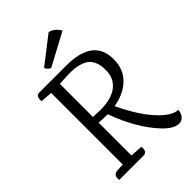

<svg xmlns="http://www.w3.org/2000/svg" viewBox="-262 -986 1102 1102"><g transform="rotate(-45 288.5 -435.5)"><path d="M42 0V-16Q42 -38 62 -44Q67 -46 73 -46L119 -48V-629L46 -635Q43 -679 72 -679H291Q510 -679 510 -513Q510 -431 458.5 -381.5Q407 -332 323 -318Q384 -189 450.5 -117Q517 -45 566 -45Q565 -18 550.5 -1.5Q536 15 514 15Q473 15 422 -38Q325 -140 262 -313H259Q226 -313 191 -316V-50L267 -44Q271 0 240 0ZM191 -631V-362Q233 -360 250 -360Q340 -360 387 -397Q434 -434 434 -500Q434 -588 378 -615Q330 -638 253 -634L193 -631ZM418 -836 220 -730Q202 -738 191 -759L355 -886Q373 -884 391 -869Q409 -854 418 -836Z"/></g></svg>

Font: Karma
Style: Regular
Weight: 400
Designer: Joana Correia
Foundry: Indian Type Foundry
Version: Version 1.202;PS 1.0;hotconv 1.0.78;makeotf.lib2.5.61930; tt